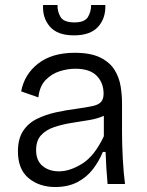

<svg xmlns="http://www.w3.org/2000/svg" viewBox="-20 -739 589 771"><path d="M202 12Q138 12 95 -23.5Q52 -59 52 -131Q52 -182 73 -213.5Q94 -245 129 -262Q164 -279 205 -288Q246 -297 286 -302Q328 -308 351.5 -313Q375 -318 385.5 -329.5Q396 -341 396 -363Q396 -406 368.5 -434.5Q341 -463 282 -463Q252 -463 220 -453Q188 -443 163.5 -418Q139 -393 134 -348L65 -372Q78 -441 133.5 -484Q189 -527 280 -527Q345 -527 383.5 -507.5Q422 -488 440.5 -457.5Q459 -427 464.5 -392Q470 -357 470 -327V-207Q470 -161 473 -103Q476 -45 482 0H412Q409 -34 407 -65.5Q405 -97 404 -129H393Q378 -92 353 -59.5Q328 -27 290.5 -7.5Q253 12 202 12ZM217 -51Q261 -51 310.5 -82Q360 -113 397 -192V-274Q371 -262 336 -256.5Q301 -251 264.5 -245Q228 -239 196 -228Q164 -217 144.5 -195.5Q125 -174 125 -136Q125 -94 151 -72.5Q177 -51 217 -51ZM153 -719H211Q210 -693 223 -671Q236 -649 279 -649Q320 -649 333 -670.5Q346 -692 346 -719H403Q405 -666 374 -631.5Q343 -597 277 -597Q211 -597 180.5 -632Q150 -667 153 -719Z"/></svg>

Font: Bricolage Grotesque 10pt Light
Style: Regular
Weight: 300
Designer: Mathieu Triay
Foundry: Atelier Triay
Version: Version 1.000; ttfautohint (v1.8.4.7-5d5b);gftools[0.9.32]